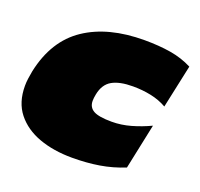

<svg xmlns="http://www.w3.org/2000/svg" viewBox="-94 -587 729 701"><g transform="rotate(20 270.5 -237.0)"><path d="M252 10Q180 10 123.5 -10.5Q67 -31 34 -72.5Q1 -114 1 -178Q1 -192 3 -206.5Q5 -221 8 -237Q35 -364 124.5 -424Q214 -484 355 -484Q411 -484 456.5 -476.5Q502 -469 541 -449L505 -281Q477 -297 443.5 -304Q410 -311 373 -311Q321 -311 292 -294.5Q263 -278 255 -237Q252 -222 252 -211Q252 -186 272.5 -174.5Q293 -163 343 -163Q380 -163 417 -173.5Q454 -184 490 -201L453 -25Q406 -6 357 2Q308 10 252 10Z"/></g></svg>

Font: Kanit Black
Style: Italic
Weight: 900
Italic angle: -12°
Designer: Katatrad Team
Foundry: CadsonDemak
Version: Version 2.000; ttfautohint (v1.8.3)